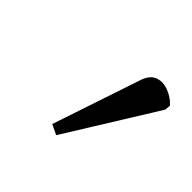

<svg xmlns="http://www.w3.org/2000/svg" viewBox="-72 -801 377 377"><g transform="rotate(45 116.5 -613.0)"><path d="M116 -503 95 -513 157 -698Q164 -717 177.5 -721.5Q191 -726 206.5 -720Q222 -714 233 -702L232 -690Z"/></g></svg>

Font: Noto Serif ExtraCondensed Light
Style: Italic
Weight: 300
Width: 2
Italic angle: -12°
Designer: Monotype Design Team
Foundry: Monotype Imaging Inc.
Version: Version 2.014; ttfautohint (v1.8.4.7-5d5b)